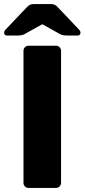

<svg xmlns="http://www.w3.org/2000/svg" viewBox="-46 -925 416 945"><path d="M94.8 0Q84.1 0 76.9 -7.2Q69.6 -14.5 69.6 -25.1V-674.9Q69.6 -685.5 76.9 -692.8Q84.1 -700 94.8 -700H229.4Q240 -700 247.2 -692.8Q254.5 -685.5 254.5 -674.9V-25.1Q254.5 -14.5 247.2 -7.2Q240 0 229.4 0ZM-10.4 -750Q-25.6 -750 -25.6 -764.1Q-25.6 -772.1 -18 -779.8L84.6 -887.9Q95 -898.9 102.6 -901.9Q110.3 -905 119.8 -905H204.7Q214.6 -905 222.2 -901.9Q229.9 -898.9 239.9 -887.9L342.5 -779.8Q350.1 -772.1 350.1 -764.1Q350.1 -750 334.9 -750H284.1Q275.6 -750 266.9 -751.4Q258.1 -752.8 249.7 -757L162.2 -805.8L74.7 -757Q67 -752.8 57.9 -751.4Q48.9 -750 40.4 -750Z"/></svg>

Font: Rubik Light
Style: Regular
Weight: 300
Designer: Hubert and Fischer
Foundry: Hubert and Fischer
Version: Version 2.300;gftools[0.9.30]